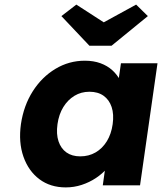

<svg xmlns="http://www.w3.org/2000/svg" viewBox="-20 -806 705 835"><path d="M266 9Q199 9 151.5 -26.5Q104 -62 82 -124.5Q60 -187 71 -266Q83 -347 122.5 -409Q162 -471 221 -506.5Q280 -542 349 -542Q387 -542 417 -531Q447 -520 468.5 -500.5Q490 -481 503 -455.5Q516 -430 520 -401L488 -405L506 -531H665L589 0H427L445 -128L481 -129Q469 -101 447.5 -76Q426 -51 397.5 -32Q369 -13 335.5 -2Q302 9 266 9ZM329 -126Q366 -126 395.5 -143Q425 -160 444.5 -191.5Q464 -223 470 -266Q476 -309 465.5 -340.5Q455 -372 430.5 -389.5Q406 -407 369 -407Q333 -407 304 -389.5Q275 -372 255.5 -340.5Q236 -309 230 -266Q224 -223 234.5 -191.5Q245 -160 269 -143Q293 -126 329 -126ZM369 -607 247 -736 312 -786 445 -700H415L572 -786L623 -736L465 -607Z"/></svg>

Font: Lexend
Style: Bold Italic
Weight: 700
Italic angle: -8.13011°
Designer: Bonnie Shaver-Troup, Thomas Jockin
Foundry: Lexend
Version: Version 1.007